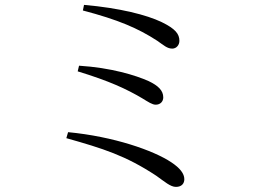

<svg xmlns="http://www.w3.org/2000/svg" viewBox="-20 -739 1040 771"><path d="M686.4 11.5C710.1 11.5 720.2 -2.7 720.2 -19.5C720.2 -41.9 702.5 -64.4 667.6 -87.5C596.8 -134.7 436.9 -190.8 253.4 -208.3L246.4 -184.2C393.8 -142.6 484.6 -114.3 607.3 -33.4C641 -9.6 664.4 11.5 686.4 11.5ZM605.3 -318.6C624.3 -318.6 635.6 -331.8 635.6 -347.9C635.6 -375.8 614.9 -395.2 576.7 -413.4C525.1 -436.5 426.7 -467 297.4 -475.2L292 -452.5C420.2 -413.3 487.9 -381.5 550.4 -344.7C576 -329.2 591.3 -318.6 605.3 -318.6ZM672.3 -543.8C688.3 -544.1 700.4 -558 700.4 -575C700.4 -602.7 684.3 -623.4 628.9 -650.4C569.1 -679 461.4 -706.8 317.4 -719.4L312.8 -696.9C454.8 -659.6 533.7 -625.7 610.8 -575.7C638.4 -556.7 651.4 -543.6 672.3 -543.8Z"/></svg>

Font: Source Han Serif CN VF
Style: Regular
Weight: 250
Designer: Ryoko NISHIZUKA 西塚涼子 (kana & ideographs); Frank Grießhammer (Latin, Greek & Cyrillic); Wenlong ZHANG 张文龙 (bopomofo); San
Foundry: Adobe
Version: Version 2.002;hotconv 1.1.0;makeotfexe 2.6.0